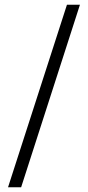

<svg xmlns="http://www.w3.org/2000/svg" viewBox="-20 -743 374 813"><path d="M14 50 263.5 -723H318.5L69.5 50Z"/></svg>

Font: Public Sans Thin ExtraLight
Style: Regular
Weight: 250
Version: Version 1.007